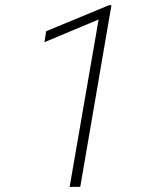

<svg xmlns="http://www.w3.org/2000/svg" viewBox="-20 -731 627 751"><path d="M293.9 0 416 -710.9 405.8 -710.4 160.6 -608.9 153.8 -565.9 365.7 -654.8 252.4 0Z"/></svg>

Font: Roboto Mono ExtraLight
Style: Italic
Weight: 250
Italic angle: -10°
Monospace: yes
Designer: Google
Version: Version 3.000